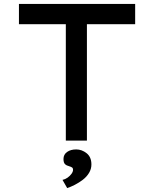

<svg xmlns="http://www.w3.org/2000/svg" viewBox="-20 -720 789 983"><path d="M317 0V-596H77V-700H672V-596H425V0ZM324 243 300 201Q314 198 326 189.5Q338 181 346 170Q354 159 354 149Q354 141 349 137.5Q344 134 334 131Q321 128 313 120.5Q305 113 305 94Q305 71 323.5 58Q342 45 370 45Q399 45 423.5 64.5Q448 84 448 122Q448 145 436 165Q424 185 404.5 200Q385 215 363.5 226Q342 237 324 243Z"/></svg>

Font: Lexend Mega
Style: Regular
Weight: 400
Designer: Bonnie Shaver-Troup, Thomas Jockin
Foundry: Lexend
Version: Version 1.007